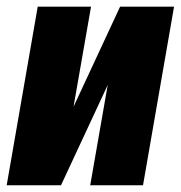

<svg xmlns="http://www.w3.org/2000/svg" viewBox="-33 -548 535 568"><path d="M184.6 -232.4 322.3 -528.3H481.9L390.1 0H233.9L285.6 -296.4L147.5 0H-13.2L78.6 -528.3H236.3Z"/></svg>

Font: Roboto Condensed Black
Style: Italic
Weight: 900
Italic angle: -12°
Designer: Christian Robertson
Foundry: Google
Version: Version 3.008; 2023